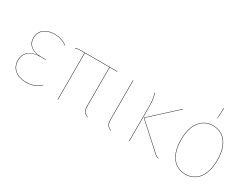

<svg xmlns="http://www.w3.org/2000/svg" viewBox="-57 -1267 2392 1825"><g transform="rotate(30 1139.5 -355.0)"><path d="M258.9 -527.2C164.8 -527.2 100.3 -476.3 100.3 -394.1C100.3 -327.4 146.6 -279.9 230.7 -273.1C139.1 -268.8 79.3 -221.3 79.3 -136.1C79.3 -46.8 148 9.1 250.1 9.1C324.5 9.1 369.9 -13.3 408.1 -49.3L406 -52.6C369.4 -17.6 324.1 5.2 250.2 5.2C150 5.2 83.4 -48.9 83.4 -136.1C83.4 -220 142.1 -271.1 250.6 -271.1H308.5L308.8 -274.9H252.6C151.8 -274.9 104.4 -328.4 104.4 -394.1C104.4 -473.9 166.4 -523.4 259 -523.4C318.9 -523.4 362.6 -505.6 397.6 -479.7L400.7 -482.2C367.5 -507.1 321.5 -527.2 258.9 -527.2Z M953.4 -513.3V-517.2H556.1C524.1 -517.2 509.6 -515.2 493.9 -508.9L495.4 -505.2C511.1 -511.3 524.2 -513.3 556.4 -513.3H594.3V0H598.3V-513.3H867.1V-97.9C867.1 -39.3 878.6 -15.8 924.1 4.1L925.6 0.4C882.4 -17.3 871.1 -41.9 871.1 -97.9V-513.3Z M1127.3 -517.2H1123.3V-97.9C1123.3 -39.3 1134.8 -15.8 1180.2 4.1L1181.8 0.4C1138.5 -17.3 1127.3 -41.9 1127.3 -97.9Z M1674.6 -517 1671 -518.9 1389.6 -261.6 1648.9 -26.6C1671.1 -6.3 1681.3 2.1 1703.7 6.1L1705.3 2.6C1683.4 -1.5 1673.3 -9.7 1651.4 -29.7L1395.1 -261.6ZM1364.2 -517.6 1360.3 -517.3C1373.2 -480.1 1379.5 -433.9 1379.5 -382.8V0H1383.5V-387.1C1383.5 -436.1 1377.1 -480.4 1364.2 -517.6Z M2002 -718.8 1997.4 -605.7H2000.8L2006.4 -718.6ZM2001 -527.2C1879.6 -527.2 1799.3 -431 1799.3 -258.1C1799.3 -91 1874.6 9.1 1999.1 9.1C2122.4 9.1 2199.9 -89 2199.9 -262C2199.9 -429.5 2123.5 -527.2 2001 -527.2ZM2001 -523.3C2121.4 -523.3 2195.8 -427.3 2195.8 -262C2195.8 -90.9 2120.2 5.2 1999.1 5.2C1876.9 5.2 1803.3 -92.9 1803.3 -258.1C1803.3 -429.2 1881.8 -523.3 2001 -523.3Z"/></g></svg>

Font: Fira Sans Four
Style: Regular
Weight: 100
Designer: Carrois Corporate & Edenspiekermann AG
Foundry: Carrois Corporate GbR & Edenspiekermann AG
Version: Version 4.203;PS 004.203;hotconv 1.0.88;makeotf.lib2.5.64775